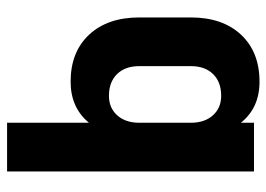

<svg xmlns="http://www.w3.org/2000/svg" viewBox="-128 -628 771 556"><g transform="rotate(-90 258.0 -349.5)"><path d="M486 -332V-183Q486 -91 436 -37.5Q386 16 300 16Q224 16 181 -38V0H40V-715H181V-478Q225 -531 300 -531Q386 -531 436 -477.5Q486 -424 486 -332ZM345 -183V-332Q345 -373 322 -396.5Q299 -420 259 -420Q224 -420 202.5 -396Q181 -372 181 -332V-183Q181 -143 202.5 -119Q224 -95 259 -95Q299 -95 322 -118.5Q345 -142 345 -183Z"/></g></svg>

Font: Akshar SemiBold
Style: Regular
Weight: 600
Designer: Tall Chai
Foundry: Tall Chai
Version: Version 1.000